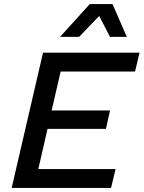

<svg xmlns="http://www.w3.org/2000/svg" viewBox="-20 -917 701 937"><path d="M529 -897 599 -737H517L464 -839L366 -737H273L418 -897ZM37 0 190 -660H661L639 -568H276L232 -378H517L497 -288H212L167 -92H544L522 0Z"/></svg>

Font: Elaine Sans Medium
Style: Italic
Weight: 500
Italic angle: -13°
Designer: Wei Huang
Foundry: Wei Huang
Version: Version 2.001;December 24, 2019;FontCreator 12.0.0.2547 64-b